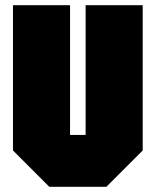

<svg xmlns="http://www.w3.org/2000/svg" viewBox="-20 -720 600 740"><path d="M30 -140V-700H250V-200H310V-700H530V-140L390 0H170Z"/></svg>

Font: Tektur Condensed Black
Style: Regular
Weight: 900
Width: 3
Designer: Adam Jagosz
Foundry: Adam Jagosz
Version: Version 1.005;gftools[0.9.30]